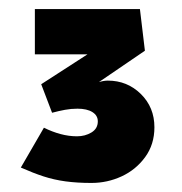

<svg xmlns="http://www.w3.org/2000/svg" viewBox="-20 -816 402 424"><path d="M182 -412Q150 -412 124.5 -415.5Q99 -419 76 -426.5Q53 -434 26 -446L77 -534Q95 -525 113.5 -520Q132 -515 150 -515Q168 -515 182 -523.5Q196 -532 196 -548Q196 -561 184 -568.5Q172 -576 151 -576Q137 -576 123.5 -573.5Q110 -571 95 -567L71 -630L232 -734L235 -696H57V-796H289L300 -704L171 -616L169 -622Q181 -629 194.5 -633.5Q208 -638 218 -638Q261 -638 291 -608.5Q321 -579 321 -535Q321 -497 300.5 -469Q280 -441 248.5 -426.5Q217 -412 182 -412Z"/></svg>

Font: Lexend Giga ExtraBold
Style: Regular
Weight: 800
Designer: Bonnie Shaver-Troup, Thomas Jockin
Foundry: Lexend
Version: Version 1.007